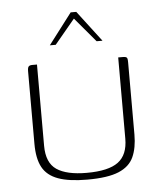

<svg xmlns="http://www.w3.org/2000/svg" viewBox="-46 -605 545 650"><g transform="rotate(-5 227.0 -280.5)"><path d="M89 -399V-123Q89 -65 123 -42Q157 -19 225 -19Q299 -19 332 -43.5Q365 -68 365 -123V-399Q366 -399 368 -399Q370 -399 372.5 -399Q375 -399 377 -399Q379 -399 380 -399Q388 -399 391.5 -397.5Q395 -396 396 -392Q397 -388 397 -379V-134Q397 -89 383 -58Q369 -27 332 -11.5Q295 4 225 4Q163 4 126 -9.5Q89 -23 73 -52.5Q57 -82 57 -132V-379Q57 -391 60.5 -395Q64 -399 73 -399Q77 -399 81 -399Q85 -399 89 -399ZM138 -460 218 -565H237L317 -460H297L227 -543L158 -460Z"/></g></svg>

Font: Genos Thin ExtraLight
Style: Regular
Weight: 250
Version: Version 1.010